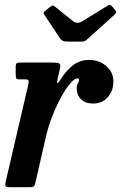

<svg xmlns="http://www.w3.org/2000/svg" viewBox="-20 -781 505 801"><path d="M63.5 -520H202.5Q221 -520 227.2 -516Q233.5 -512 230.5 -497L221 -455Q216.5 -435 219.2 -434Q222 -433 234 -451.5Q258.5 -490 287 -510.5Q315.5 -531 352 -531Q394 -531 423.5 -505.2Q453 -479.5 453 -441.5Q453 -401 429 -375Q405 -349 369 -349Q336 -349 318 -367Q300 -385 300 -412Q300 -426 305 -433.8Q310 -441.5 310 -447.5Q310 -454 302.5 -454Q291 -454 273 -433Q255 -412 235.2 -376.2Q215.5 -340.5 198 -295.8Q180.5 -251 170 -204L128.5 -22.5Q125.5 -8.5 122 -4.2Q118.5 0 101 0H23Q5.5 0 3 -4.8Q0.5 -9.5 3.5 -22L97.5 -426Q101 -442 98.8 -446Q96.5 -450 80.5 -450H61.5Q50 -450 47.8 -454.5Q45.5 -459 45.5 -472.5V-503.5Q45.5 -513.5 49.2 -516.8Q53 -520 63.5 -520ZM230.5 -621 165.5 -718.5Q161.5 -724 161.8 -727.8Q162 -731.5 169.5 -736.5L189.5 -752.5Q198 -758.5 201.2 -757.8Q204.5 -757 211 -752L282.5 -694.5Q293 -686 303 -685.8Q313 -685.5 327 -694.5L428.5 -757Q437 -762 440.2 -760.5Q443.5 -759 448.5 -753L460 -739.5Q465 -733 465 -729.5Q465 -726 457.5 -719.5L345.5 -618.5Q339 -612.5 334 -610Q329 -607.5 317.5 -607.5H262Q248 -607.5 241.8 -611Q235.5 -614.5 230.5 -621Z"/></svg>

Font: Besley* Narrow Semi
Style: Italic
Weight: 600
Width: 4
Italic angle: -13°
Designer: Owen Earl
Foundry: indestructible type*
Version: Version 3.000; ttfautohint (v1.8.3)